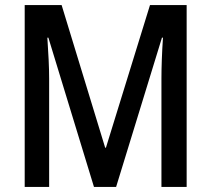

<svg xmlns="http://www.w3.org/2000/svg" viewBox="-20 -734 829 754"><path d="M349 0 170 -586H166Q169 -542 171 -500Q173 -458 173 -425V0H77V-714H222L393 -154H396L569 -714H713V0H614V-426Q614 -459 615.5 -500.5Q617 -542 620 -586H616L436 0Z"/></svg>

Font: Noto Sans Khmer Condensed Medium
Style: Regular
Weight: 500
Width: 3
Designer: Danh Hong and the Monotype Design Team
Foundry: Monotype Imaging Inc.
Version: Version 2.004; ttfautohint (v1.8.4.7-5d5b)